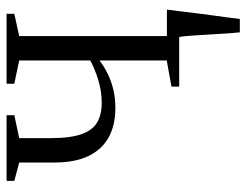

<svg xmlns="http://www.w3.org/2000/svg" viewBox="-101 -451 732 570"><g transform="rotate(-90 265.0 -166.0)"><path d="M454 180Q451.5 156.5 450 130.8Q448.5 105 447 80.2Q445.5 55.5 444 34.2Q442.5 13 440 -1.5L406.5 -36.5H521.5Q519 -16 516.2 5.5Q513.5 27 510.8 49.5Q508 72 505 94.2Q502 116.5 499 138.2Q496 160 493.5 180ZM293 0V-23L370.5 -37V-236.5Q353.5 -223.5 332 -212.8Q310.5 -202 285 -195.8Q259.5 -189.5 229.5 -189.5Q177.5 -189.5 141.5 -209.8Q105.5 -230 86.5 -270Q67.5 -310 67.5 -370.5V-475L13 -489.5V-512.5H208V-489.5L140 -475V-380Q140 -322.5 151.8 -289.8Q163.5 -257 186.8 -243.5Q210 -230 244.5 -230Q280 -230 314 -240.8Q348 -251.5 370.5 -264V-475L301.5 -489.5V-512.5H509V-489.5L443 -475V-37L509 -23V0Z"/></g></svg>

Font: Merriweather 120pt Light
Style: Regular
Weight: 300
Version: Version 2.100